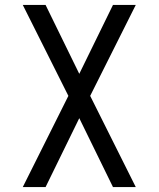

<svg xmlns="http://www.w3.org/2000/svg" viewBox="-20 -755 640 775"><path d="M72 0 256 -368 72 -735H164L300 -457L436 -735H528L344 -368L528 0H436L300 -278L164 0Z"/></svg>

Font: Nova
Style: Regular
Weight: 400
Monospace: yes
Designer: Belleve Invis
Foundry: Belleve Invis
Version: Version 24.1.4; ttfautohint (v1.8.4)